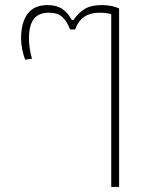

<svg xmlns="http://www.w3.org/2000/svg" viewBox="-20 -492 579 756"><path d="M418 -436Q400 -442 372 -442Q299 -442 276 -376H256Q244 -408 225.5 -425Q207 -442 174 -442Q132 -442 113 -417Q94 -392 94 -341Q94 -302 106 -261L79 -257Q72 -275 67.5 -298Q63 -321 63 -340Q63 -403 88.5 -437.5Q114 -472 168 -472Q203 -472 225.5 -456.5Q248 -441 263 -413H269Q289 -442 314 -457Q339 -472 380 -472Q419 -472 449 -459V244H418Z"/></svg>

Font: Athiti ExtraLight
Style: Regular
Weight: 250
Version: Version 1.032